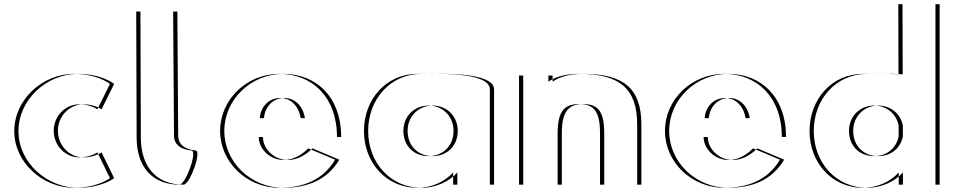

<svg xmlns="http://www.w3.org/2000/svg" viewBox="-20 -880 4559 915"><path d="M524 -31C524 -31 466 15 352 15C204 15 68 -105 68 -255C68 -406 203 -528 352 -528C466 -528 524 -480 524 -480L464 -359C464 -359 431 -383 378 -383C311 -383 256 -327 256 -257C256 -186 311 -130 378 -130C431 -130 464 -154 464 -154ZM504 -31 444 -154C444 -154 411 -130 358 -130C291 -130 236 -186 236 -257C236 -327 291 -383 358 -383C411 -383 444 -359 444 -359L504 -480C504 -480 446 -528 332 -528C183 -528 48 -406 48 -255C48 -105 184 15 332 15C446 15 504 -31 504 -31Z M854.6 0C724.6 0 651.2 -86 651.2 -225L649.2 -825H825.2L829.2 -234C829.2 -169.4 901.4 -163.9 912.2 -163C942.6 -160.5 885.2 0 854.6 0ZM834.6 0C865.2 0 922.6 -160.5 892.2 -163C881.4 -163.9 809.2 -169.4 809.2 -234L805.2 -825H629.2L631.2 -225C631.2 -86 704.6 0 834.6 0Z M1238 -317C1241 -364 1275 -413 1336 -413C1388 -413 1425 -371 1433 -317ZM1469 -173 1597 -119C1539 -22 1445 15 1331 15C1176 15 1049 -107 1049 -256C1049 -406 1176 -528 1331 -528C1487 -528 1606 -418 1606 -227H1233C1233 -141 1356 -60 1469 -173ZM1218 -317H1413C1405 -371 1368 -413 1316 -413C1255 -413 1221 -364 1218 -317ZM1449 -173C1336 -60 1213 -141 1213 -227H1586C1586 -418 1467 -528 1311 -528C1156 -528 1029 -406 1029 -256C1029 -107 1156 15 1311 15C1425 15 1519 -22 1577 -119Z M1922.5 -256C1922.5 -327 1975.5 -377 2042.5 -377C2108.5 -377 2161.5 -327 2161.5 -256C2161.5 -186 2111.5 -136 2042.5 -136C1970.5 -136 1922.5 -186 1922.5 -256ZM2334.5 -454V0H2159.5V-58C2121.5 -16 2059.5 15 1989.5 15C1839.5 15 1734.5 -106 1734.5 -256C1734.5 -406 1839.5 -528 1989.5 -528C2058.5 -528 2334 -541 2334.5 -454ZM1902.5 -256C1902.5 -186 1950.5 -136 2022.5 -136C2091.5 -136 2141.5 -186 2141.5 -256C2141.5 -327 2088.5 -377 2022.5 -377C1955.5 -377 1902.5 -327 1902.5 -256ZM2314.5 -454C2314 -541 2038.5 -528 1969.5 -528C1819.5 -528 1714.5 -406 1714.5 -256C1714.5 -106 1819.5 15 1969.5 15C2039.5 15 2101.5 -16 2139.5 -58V0H2314.5Z M2657.5 0H2473.5V-520H2613.5V-491C2647.5 -514 2694.5 -528 2759.5 -528C2951.5 -528 3036.5 -459 3036.5 -287V0H2859.5V-244C2859.5 -345 2833.5 -384 2759.5 -384C2685.5 -384 2657.5 -345 2657.5 -244ZM2637.5 0V-244C2637.5 -345 2665.5 -384 2739.5 -384C2813.5 -384 2839.5 -345 2839.5 -244V0H3016.5V-287C3016.5 -459 2931.5 -528 2739.5 -528C2674.5 -528 2627.5 -514 2593.5 -491V-520H2453.5V0Z M3358 -317C3361 -364 3395 -413 3456 -413C3508 -413 3545 -371 3553 -317ZM3589 -173 3717 -119C3659 -22 3565 15 3451 15C3296 15 3169 -107 3169 -256C3169 -406 3296 -528 3451 -528C3607 -528 3726 -418 3726 -227H3353C3353 -141 3476 -60 3589 -173ZM3338 -317H3533C3525 -371 3488 -413 3436 -413C3375 -413 3341 -364 3338 -317ZM3569 -173C3456 -60 3333 -141 3333 -227H3706C3706 -418 3587 -528 3431 -528C3276 -528 3149 -406 3149 -256C3149 -107 3276 15 3431 15C3545 15 3639 -22 3697 -119Z M4046 -256C4046 -327 4099 -377 4166 -377C4223.8 -377 4271.6 -338.7 4282.6 -281.6L4282.7 -230.9C4272.3 -174.3 4226.4 -136 4166 -136C4094 -136 4046 -186 4046 -256ZM4458 0H4283V-58C4245 -16 4183 15 4113 15C3963 15 3858 -106 3858 -256C3858 -406 3963 -528 4113 -528C4143.2 -528 4213 -530.5 4281.9 -526L4281 -860H4458ZM4026 -256C4026 -186 4074 -136 4146 -136C4206.4 -136 4252.3 -174.3 4262.7 -230.9L4262.6 -281.6C4251.6 -338.7 4203.8 -377 4146 -377C4079 -377 4026 -327 4026 -256ZM4438 0V-860H4261L4261.9 -526C4193 -530.5 4123.2 -528 4093 -528C3943 -528 3838 -406 3838 -256C3838 -106 3943 15 4093 15C4163 15 4225 -16 4263 -58V0Z"/></svg>

Font: Hussar Plate
Style: Regular
Weight: 700
Foundry: Cannot Into Space Fonts
Version: Version 0.798247